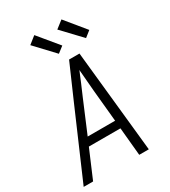

<svg xmlns="http://www.w3.org/2000/svg" viewBox="-231 -1088 1062 1200"><g transform="rotate(-30 300.0 -488.0)"><path d="M9 0 221 -490 328 -735H403L479 0H410L391 -202H163L77 0ZM386 -260 364 -490Q361 -529 357.5 -568Q354 -607 351 -646Q335 -607 318.5 -568Q302 -529 285 -490L188 -260ZM487 -798 358 -934 412 -976 530 -832ZM291 -798 163 -934 216 -976 335 -832Z"/></g></svg>

Font: Iosevka SS04 Lt Ex Obl
Style: Regular
Weight: 300
Width: 7
Italic angle: -9°
Monospace: yes
Designer: Belleve Invis
Foundry: Belleve Invis
Version: Version 19.0.0; ttfautohint (v1.8.4)